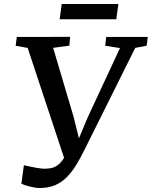

<svg xmlns="http://www.w3.org/2000/svg" viewBox="-20 -928 760 961"><path d="M180 13Q158 13 130.2 6Q102.5 -1 87 -8L99.5 -101Q116 -97.5 133.2 -93.8Q150.5 -90 167 -87.2Q183.5 -84.5 197 -83.5Q213 -83.5 229.8 -85.5Q246.5 -87.5 263.2 -97.5Q280 -107.5 296 -130.8Q312 -154 326.5 -197L309.5 -111.5L118.5 -688L58.5 -699L64 -743L331 -743.5L327 -699.5L246 -688.5L348 -344.5L387.5 -186L355 -187.5L417 -336L580.5 -687.5L506.5 -699L511.5 -743H719.5L714 -699L657 -688.5L403 -178.5Q383 -138 361.8 -103Q340.5 -68 315 -42Q289.5 -16 256.5 -1.5Q223.5 13 180 13ZM289 -908H572.5L562 -831.5H278.5Z"/></svg>

Font: Merriweather 24pt Medium
Style: Italic
Weight: 500
Italic angle: -7.8°
Version: Version 2.101